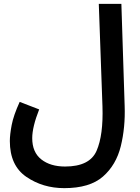

<svg xmlns="http://www.w3.org/2000/svg" viewBox="-20 -744 726 995"><path d="M31 -13Q31 114 116.5 172.5Q202 231 313 231Q445 231 513.5 171Q582 111 606 13.5Q630 -84 626 -195L609 -724H492L511 -193Q516 -44 480.5 37.5Q445 119 317 119Q241 119 194 82Q147 45 147 -28Q147 -86 183 -177L82 -216Q50 -146 40.5 -96Q31 -46 31 -13Z"/></svg>

Font: Noto Sans Arabic UI SemiCondensed Semi
Style: Regular
Weight: 600
Width: 4
Designer: Nadine Chahine - Monotype Design Team
Foundry: Monotype Imaging Inc.
Version: Version 1.900